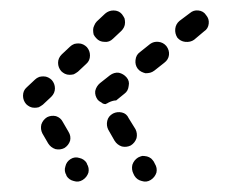

<svg xmlns="http://www.w3.org/2000/svg" viewBox="-20 -448 442 367"><path d="M251 -102Q260 -99 268 -104Q276 -109 279 -118Q281 -127 276 -135L274 -139Q272 -142 269 -145Q265 -148 261 -149Q256 -150 252 -150Q248 -149 244 -147Q236 -142 233 -133Q231 -124 235 -116L237 -112Q242 -104 251 -102ZM121 -102Q130 -99 138 -104Q146 -109 149 -118Q151 -127 146 -135V-136Q141 -144 132 -146Q123 -149 115 -144Q107 -139 105 -130Q102 -121 107 -113V-112Q112 -104 121 -102ZM86 -163Q95 -161 103 -165Q111 -170 114 -179Q116 -188 111 -196L100 -215Q96 -223 87 -226Q78 -228 70 -224Q62 -219 59 -210Q57 -201 61 -193L72 -174Q77 -166 86 -163ZM213 -168Q222 -166 230 -170Q238 -175 241 -184Q243 -193 239 -201L226 -222Q222 -231 213 -233Q204 -235 196 -231Q187 -226 185 -217Q183 -208 187 -200L199 -179Q204 -171 213 -168ZM24 -265Q24 -256 30 -249Q33 -246 37 -244Q41 -242 46 -242Q50 -242 54 -243Q58 -245 62 -248L78 -263Q85 -270 85 -279Q85 -288 79 -295Q76 -298 72 -300Q68 -302 63 -302Q59 -302 55 -301Q50 -299 47 -296L31 -281Q24 -275 24 -265ZM162 -274Q164 -283 171 -289L190 -304Q198 -310 207 -309Q216 -307 222 -300Q228 -293 226 -284Q225 -274 218 -269L202 -256Q201 -256 200 -256Q192 -255 184 -250Q183 -250 182 -249Q177 -249 174 -252Q170 -254 167 -257Q161 -265 162 -274ZM91 -328Q91 -319 97 -312Q100 -309 104 -307Q108 -305 113 -305Q117 -305 121 -306Q125 -308 129 -311L145 -326Q152 -332 152 -342Q152 -351 146 -358Q143 -361 139 -363Q135 -365 130 -365Q126 -365 122 -364Q117 -362 114 -359L98 -344Q91 -337 91 -328ZM239 -333Q238 -324 243 -317Q246 -313 250 -311Q254 -309 258 -308Q263 -308 267 -309Q271 -310 275 -313L294 -328Q302 -334 303 -343Q304 -352 298 -360Q292 -367 283 -368Q274 -369 267 -364L247 -348Q240 -343 239 -333ZM160 -399Q158 -395 158 -391Q158 -386 159 -382Q161 -378 164 -375Q170 -368 180 -368Q189 -367 196 -374L212 -389Q215 -392 217 -396Q219 -400 219 -405Q219 -409 218 -413Q216 -417 213 -421Q207 -428 197 -428Q188 -428 181 -422L165 -407Q162 -404 160 -399ZM315 -393Q314 -384 319 -376Q325 -369 334 -368Q344 -367 351 -372L370 -388Q378 -393 379 -403Q380 -412 374 -419Q369 -427 359 -428Q350 -429 343 -423L323 -408Q316 -402 315 -393Z"/></svg>

Font: FRB American Cursive Dashed Extrabold
Style: Bold Italic
Weight: 800
Italic angle: -25°
Version: Version 2.0;Modular Font Editor K font №1